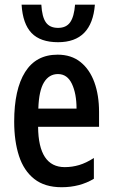

<svg xmlns="http://www.w3.org/2000/svg" viewBox="-20 -782 476 812"><path d="M223.6 -550.8Q281.7 -550.8 320.6 -519.5Q359.4 -488.3 379.2 -433.8Q398.9 -379.4 398.9 -308.6V-245.6H141.1Q142.6 -75.2 253.9 -75.2Q285.2 -75.2 314.7 -84Q344.2 -92.8 377 -113.8V-25.9Q317.4 9.8 240.7 9.8Q169.4 9.8 125 -25.1Q80.6 -60.1 60.3 -122.6Q40 -185.1 40 -267.6Q40 -403.8 86.2 -477.3Q132.3 -550.8 223.6 -550.8ZM225.1 -468.8Q187.5 -468.8 166 -433.6Q144.5 -398.4 142.1 -322.8H303.7Q303.7 -385.7 284.2 -427.2Q264.6 -468.8 225.1 -468.8ZM381.3 -762.2Q368.7 -603.5 225.6 -603.5Q150.9 -603.5 113.5 -642.3Q76.2 -681.2 71.3 -762.2H154.8Q157.7 -710.4 174.1 -687.3Q190.4 -664.1 225.6 -664.1Q260.3 -664.1 276.9 -688Q293.5 -711.9 297.4 -762.2Z"/></svg>

Font: Open Sans Condensed SemiBold
Style: Regular
Weight: 600
Width: 3
Designer: Monotype Design Team
Foundry: Monotype Imaging Inc.
Version: Version 3.000; ttfautohint (v1.8.4)